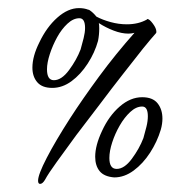

<svg xmlns="http://www.w3.org/2000/svg" viewBox="-20 -554 459 474"><path d="M79 -100Q74 -100 74 -108Q74 -123 95.5 -164.5Q117 -206 153 -262Q184 -310 224.5 -365Q265 -420 312 -473Q308 -472 304.5 -471.5Q301 -471 297 -471Q280 -471 260.5 -478.5Q241 -486 224 -497Q225 -493 225 -484Q225 -468 222 -453Q214 -424 196.5 -397Q179 -370 156.5 -353.5Q134 -337 109 -337Q84 -337 72 -351Q60 -365 60 -387Q60 -415 77 -449Q95 -487 121.5 -510.5Q148 -534 175 -534Q188 -534 198 -530H199L201 -529Q210 -523 218 -513Q233 -505 253 -499.5Q273 -494 293 -494Q322 -494 343 -506V-507H344Q349 -507 357.5 -495.5Q366 -484 366 -476V-474L365 -472Q355 -461 333 -434Q311 -406 283.5 -371Q256 -336 226 -296L168 -220Q141 -183 120 -154Q99 -125 91 -110Q85 -100 79 -100ZM113 -356Q132 -356 150.5 -381Q169 -406 179 -432Q183 -446 186.5 -460Q190 -474 190 -485Q190 -509 176 -509Q161 -509 146.5 -495.5Q132 -482 121 -462Q110 -442 103 -420.5Q96 -399 96 -383Q96 -356 113 -356ZM262 -116Q237 -118 226 -131.5Q215 -145 215 -167Q215 -195 232 -231Q249 -268 275.5 -291Q302 -314 331 -314Q357 -314 369 -299Q381 -284 381 -261Q381 -255 380 -248Q379 -241 377 -234Q368 -204 350.5 -177Q333 -150 310 -133Q287 -116 262 -116ZM268 -137Q287 -137 305.5 -162Q324 -187 334 -213Q338 -227 341.5 -241Q345 -255 345 -267Q345 -291 331 -291Q316 -291 301.5 -277.5Q287 -264 275.5 -244Q264 -224 257 -202.5Q250 -181 250 -164Q250 -137 268 -137Z"/></svg>

Font: Birthstone Bounce
Style: Regular
Weight: 400
Designer: Robert E. Leuschke
Foundry: Rob Leuschke
Version: Version 1.010; ttfautohint (v1.8.3)